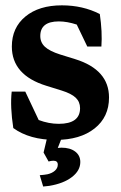

<svg xmlns="http://www.w3.org/2000/svg" viewBox="-20 -511 447 712"><path d="M186.5 7.8Q89.8 7.8 29.3 -36.1Q17.1 -115.7 23.4 -171.4H73.7L123.5 -65.9Q161.1 -51.8 197.8 -51.8Q276.9 -51.8 276.9 -109.9Q276.9 -133.3 260.7 -148.7Q244.6 -164.1 208.5 -175.3L151.9 -192.9Q23.9 -232.4 23.9 -338.4Q23.9 -408.2 74.2 -449.7Q124.5 -491.2 209.5 -491.2Q287.1 -491.2 350.1 -459Q359.9 -392.6 356 -338.4H303.7L264.6 -419.9Q229 -431.6 198.2 -431.6Q129.4 -431.6 129.4 -377.4Q129.4 -353.5 146.7 -337.4Q164.1 -321.3 202.6 -309.1L259.3 -291.5Q384.3 -252.4 384.3 -149.4Q384.3 -77.1 330.8 -34.7Q277.3 7.8 186.5 7.8ZM141.6 54.7 161.6 -29.3H220.7L194.3 37.6Q201.7 36.6 208 36.6Q239.7 36.6 258.8 51Q277.8 65.4 277.8 89.8Q277.8 121.6 246.8 145.5Q215.8 169.4 163.1 178.2Q153.3 179.7 140.1 180.7L127.4 138.7Q135.7 138.2 143.1 137.2Q150.4 136.2 155.8 135.3Q173.3 131.3 183.8 121.8Q194.3 112.3 194.3 99.6Q194.3 85 178.2 85Q169.9 85 160.2 87.9Z"/></svg>

Font: Markazi Text
Style: Bold
Weight: 700
Designer: Borna Izadpanah (Arabic designer), Fiona Ross (Arabic design director) and Florian Runge (Latin designer)
Foundry: Borna Izadpanah and Florian Runge
Version: Version 1.001; ttfautohint (v1.8.3)